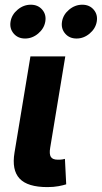

<svg xmlns="http://www.w3.org/2000/svg" viewBox="-20 -783 428 807"><path d="M179.2 3.4Q95.7 3.4 62.3 -32.5Q28.8 -68.4 41 -141.6L107.9 -545.9H254.4L190.9 -161.6Q186.5 -135.7 193.6 -123.8Q200.7 -111.8 223.1 -111.8Q234.9 -111.8 241.5 -112.8Q248 -113.8 252.9 -115.2L258.3 -8.3Q246.6 -4.4 226.1 -0.5Q205.6 3.4 179.2 3.4ZM85.4 -621.1Q55.2 -621.1 37.4 -642.1Q19.5 -663.1 24.4 -692.4Q29.3 -721.7 54.2 -742.4Q79.1 -763.2 109.4 -763.2Q139.6 -763.2 157.5 -742.4Q175.3 -721.7 170.4 -692.4Q165.5 -663.1 140.6 -642.1Q115.7 -621.1 85.4 -621.1ZM301.8 -621.1Q271.5 -621.1 253.7 -642.1Q235.8 -663.1 240.7 -692.4Q245.6 -721.7 270.5 -742.4Q295.4 -763.2 325.7 -763.2Q356 -763.2 373.8 -742.4Q391.6 -721.7 386.7 -692.4Q381.8 -663.1 356.9 -642.1Q332 -621.1 301.8 -621.1Z"/></svg>

Font: Inter
Style: Bold Italic
Weight: 700
Italic angle: -9.39999°
Designer: Rasmus Andersson
Foundry: rsms
Version: Version 4.001;git-9221beed3